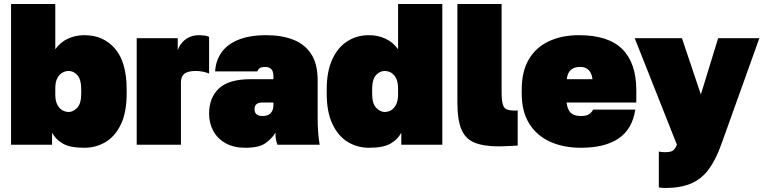

<svg xmlns="http://www.w3.org/2000/svg" viewBox="-20 -720 3799 955"><path d="M400 15Q329 15 293 -5.5Q257 -26 239 -60V0H35V-700H255V-475Q280 -510 317.5 -527.5Q355 -545 400 -545Q495 -545 552.5 -477.5Q610 -410 610 -275V-255Q610 -162 581.5 -102Q553 -42 505 -13.5Q457 15 400 15ZM322 -163Q343 -163 363.5 -183.5Q384 -204 384 -255V-275Q384 -325 365 -346Q346 -367 322 -367Q305 -367 289.5 -358Q274 -349 264.5 -330Q255 -311 255 -280V-250Q255 -219 265 -199.5Q275 -180 290.5 -171.5Q306 -163 322 -163Z M660 0V-530H864V-470Q871 -491 885.5 -508Q900 -525 921.5 -535Q943 -545 970 -545Q982 -545 995.5 -543.5Q1009 -542 1020 -537V-354Q1007 -360 989 -363.5Q971 -367 955 -367Q927 -367 910.5 -360.5Q894 -354 887 -341Q880 -328 880 -310V0Z M1200 15Q1143 15 1102.5 -7.5Q1062 -30 1041 -68.5Q1020 -107 1020 -155Q1020 -234 1069 -280Q1118 -326 1225 -326H1340V-340Q1340 -366 1329 -376.5Q1318 -387 1300 -387Q1281 -387 1272.5 -381.5Q1264 -376 1260 -365H1050Q1053 -417 1080.5 -457.5Q1108 -498 1164 -521.5Q1220 -545 1305 -545Q1380 -545 1437.5 -523Q1495 -501 1527.5 -452Q1560 -403 1560 -320V-135Q1560 -93 1562.5 -61.5Q1565 -30 1570 0H1360Q1356 -11 1353 -24Q1350 -37 1350 -60Q1332 -30 1300 -7.5Q1268 15 1200 15ZM1285 -143Q1304 -143 1316 -149.5Q1328 -156 1334 -168.5Q1340 -181 1340 -200V-210H1285Q1266 -210 1256 -202Q1246 -194 1246 -177Q1246 -160 1256 -151.5Q1266 -143 1285 -143Z M1815 15Q1758 15 1710.5 -13.5Q1663 -42 1634 -102Q1605 -162 1605 -256V-275Q1605 -363 1632 -423Q1659 -483 1706.5 -514Q1754 -545 1815 -545Q1860 -545 1897.5 -527.5Q1935 -510 1960 -475V-700H2180V0H1976V-60Q1958 -26 1922 -5.5Q1886 15 1815 15ZM1893 -163Q1910 -163 1925 -171.5Q1940 -180 1950 -199.5Q1960 -219 1960 -250V-280Q1960 -311 1950.5 -330Q1941 -349 1926 -358Q1911 -367 1893 -367Q1869 -367 1850 -346Q1831 -325 1831 -275V-255Q1831 -204 1851.5 -183.5Q1872 -163 1893 -163Z M2460 8Q2386 8 2340.5 -10.5Q2295 -29 2275 -76.5Q2255 -124 2255 -212V-700H2475V-258Q2475 -209 2485.5 -189.5Q2496 -170 2538 -170Q2543 -170 2546.5 -170Q2550 -170 2555 -171V4Q2541 5 2520.5 6Q2500 7 2482.5 7.5Q2465 8 2460 8Z M2870 15Q2783 15 2716.5 -15Q2650 -45 2612.5 -105Q2575 -165 2575 -255V-275Q2575 -365 2610.5 -425Q2646 -485 2710.5 -515Q2775 -545 2860 -545Q3006 -545 3075.5 -475.5Q3145 -406 3145 -270V-210H2798Q2801 -188 2808.5 -173Q2816 -158 2831 -150.5Q2846 -143 2870 -143Q2898 -143 2911 -152.5Q2924 -162 2930 -175H3140Q3125 -77 3056.5 -31Q2988 15 2870 15ZM2865 -387Q2843 -387 2829 -379Q2815 -371 2808 -357.5Q2801 -344 2799 -326H2927Q2925 -344 2918 -357.5Q2911 -371 2898.5 -379Q2886 -387 2865 -387Z M3287 215Q3272 215 3257 212V34Q3272 37 3287 37Q3305 37 3316 34Q3327 31 3334 22.5Q3341 14 3347 0L3137 -530H3372L3466 -250L3552 -530H3757L3567 0Q3540 75 3505 122.5Q3470 170 3418 192.5Q3366 215 3287 215Z"/></svg>

Font: Golos Text Black
Style: Regular
Weight: 900
Designer: A.Korolkova, Vitaly Kuzmin
Foundry: ParaType Ltd
Version: Version 2.004